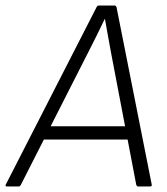

<svg xmlns="http://www.w3.org/2000/svg" viewBox="-43 -675 603 695"><path d="M-18 0Q-21 0 -22.5 -2Q-24 -4 -22 -7L306 -648Q309 -655 314 -655H372Q377 -655 379 -648L506 -8Q508 0 500 0H457Q452 0 450 -7L359 -484Q354 -513 348 -544Q342 -575 337 -606H336Q321 -575 306 -544.5Q291 -514 275 -483L33 -7Q30 0 24 0ZM105 -170 127 -218H422L429 -170Z"/></svg>

Font: Sofia Sans Light
Style: Italic
Weight: 300
Italic angle: -9°
Version: Version 4.100-B